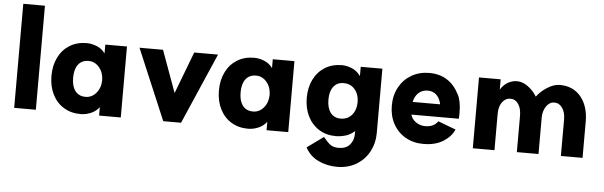

<svg xmlns="http://www.w3.org/2000/svg" viewBox="-55 -911 4225 1342"><g transform="rotate(5 2057.5 -240.0)"><path d="M211 -712V18H59V-712Z M299 -228Q299 -301 327 -357.5Q355 -414 406 -445.5Q457 -477 525 -477Q560 -477 596 -462.5Q632 -448 655 -416V-478H807V20H655V-39Q631 -8 595.5 6.5Q560 21 525 21Q457 21 406 -10.5Q355 -42 327 -98.5Q299 -155 299 -228ZM655 -228Q654 -282 623.5 -318Q593 -354 549 -354Q502 -354 476.5 -321Q451 -288 451 -228Q451 -168 476.5 -135Q502 -102 549 -102Q593 -102 623.5 -138Q654 -174 655 -228Z M1230 20H1105L895 -477H1060L1167 -183L1279 -477H1446Z M1474 -228Q1474 -301 1502 -357.5Q1530 -414 1581 -445.5Q1632 -477 1700 -477Q1735 -477 1771 -462.5Q1807 -448 1830 -416V-478H1982V20H1830V-39Q1806 -8 1770.5 6.5Q1735 21 1700 21Q1632 21 1581 -10.5Q1530 -42 1502 -98.5Q1474 -155 1474 -228ZM1830 -228Q1829 -282 1798.5 -318Q1768 -354 1724 -354Q1677 -354 1651.5 -321Q1626 -288 1626 -228Q1626 -168 1651.5 -135Q1677 -102 1724 -102Q1768 -102 1798.5 -138Q1829 -174 1830 -228Z M2447 -231Q2447 -284 2417.5 -319.5Q2388 -355 2338 -355Q2293 -355 2267.5 -322.5Q2242 -290 2242 -231Q2242 -172 2267.5 -139Q2293 -106 2338 -106Q2388 -106 2417.5 -141.5Q2447 -177 2447 -231ZM2343 232Q2272 232 2211.5 203.5Q2151 175 2119 115L2234 32Q2266 71 2286.5 85Q2307 99 2343 99Q2394 99 2420.5 68Q2447 37 2447 -4V-28Q2418 -1 2382.5 9Q2347 19 2316 19Q2248 19 2197 -13Q2146 -45 2118 -101.5Q2090 -158 2090 -230Q2090 -303 2118 -359.5Q2146 -416 2197 -447.5Q2248 -479 2316 -479Q2347 -479 2383.5 -465Q2420 -451 2447 -414V-479H2599V-26Q2599 43 2568 102Q2537 161 2478.5 196.5Q2420 232 2343 232Z M2687 -228Q2687 -301 2718 -357.5Q2749 -414 2804 -446Q2859 -478 2929 -478Q3073 -478 3140 -344Q3163 -300 3163 -218L3162 -177H2829Q2838 -144 2867.5 -124.5Q2897 -105 2930 -105Q2966 -105 2988.5 -117.5Q3011 -130 3020 -147L3145 -100Q3125 -51 3069.5 -15.5Q3014 20 2929 20Q2859 20 2804 -11.5Q2749 -43 2718 -99.5Q2687 -156 2687 -228ZM2929 -354Q2891 -354 2865 -331Q2839 -308 2830 -266H3023Q3014 -308 2990 -331Q2966 -354 2929 -354Z M3817 -348Q3783 -348 3760.5 -314.5Q3738 -281 3738 -235V20H3586V-235Q3586 -286 3565 -317Q3544 -348 3510 -348Q3474 -348 3451.5 -317Q3429 -286 3429 -235V20H3277V-477H3429V-405Q3450 -439 3480.5 -456.5Q3511 -474 3545 -474Q3584 -474 3622 -446Q3660 -418 3684 -378Q3713 -417 3758.5 -445.5Q3804 -474 3844 -474Q3939 -474 3993 -408Q4047 -342 4047 -235V20H3895V-235Q3895 -286 3873.5 -317Q3852 -348 3817 -348Z"/></g></svg>

Font: SUITE Heavy
Style: Regular
Weight: 900
Designer: Sun
Foundry: Sun
Version: Version 2.040